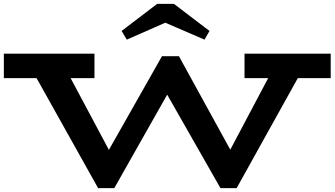

<svg xmlns="http://www.w3.org/2000/svg" viewBox="-30 -965 1739 998"><path d="M1689 -559H1518L1200 13H1116L839 -473L564 13H480L160 -559H-10V-686H461V-559H337L536 -186L812 -673H900L1167 -187L1364 -559H1241V-686H1689ZM602 -804 787 -945H874L1059 -804L1033 -759L829 -847L629 -759Z"/></svg>

Font: BioRhyme Expanded ExtraBold
Style: Regular
Weight: 800
Width: 7
Designer: Aoife Mooney
Foundry: Aoife Mooney Type
Version: Version 1.001